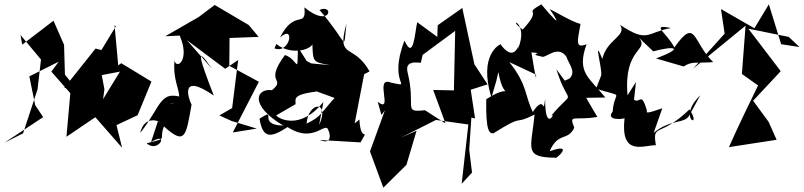

<svg xmlns="http://www.w3.org/2000/svg" viewBox="-34 -636 3728 890"><path d="M325 -218 267 -290 263 -428 214 -540 69 -429 61 -474 156 -360 140 -222 73 -18 -14 26 166 -93 129 -149 102 -282 238 -350 204 -304 292 -204 274 -2 435 -111 450 -222 431 -324 413 -283 522 -304 399 -103 532 49 506 -56 604 -102 668 -258 528 -343 514 -333 497 -519 503 -514 436 -404 409 -411 264 -229Z M1119 -520 961 -613 887 -557 732 -468 799 -471C848 -358 785 -312 775 -355C761 -228 847 -168 749 -153L834 -176C704 -229 719 -149 616 -20C642 -127 743 -49 698 -74L666 23C755 -32 700 78 646 28C751 3 700 14 726 -50C826 41 828 -7 854 -151C840 -177 796 -304 957 -193C893 -358 867 -437 948 -318L832 -450L1010 -317L1070 -358L1042 -135L983 -101L1040 -75L1156 -40L1045 -22L1166 -257L1029 -331L1030 -460L1165 -465Z M1610 -64 1654 -292 1679 -305C1605 -439 1524 -356 1572 -526C1556 -391 1584 -431 1447 -590C1517 -620 1499 -501 1377 -602C1387 -500 1332 -598 1264 -462C1336 -528 1311 -383 1238 -412L1247 -432C1323 -370 1445 -413 1413 -457C1418 -346 1409 -350 1496 -334L1409 -342L1388 -353L1347 -417C1344 -279 1350 -360 1287 -381C1187 -247 1295 -275 1227 -218C1154 -228 1119 -149 1279 -54C1153 -56 1258 -142 1169 -86C1184 10 1224 2 1299 -47C1429 38 1481 -92 1490 -22C1477 -65 1529 46 1448 13L1637 24C1682 -55 1638 37 1632 -82ZM1336 -153C1337 -182 1316 -201 1479 -217L1418 -218L1517 -182C1452 -111 1456 -96 1387 -63C1395 -166 1498 -172 1445 -56L1465 -163C1358 -31 1259 -85 1246 -101Z M1734 -103 1750 -124 1681 66 1743 234 1850 128 1897 -30 1824 2 1987 -80 2137 -59 2106 216 2154 164 2141 58 2151 -91 2168 -87 2148 -220 2226 -245 2165 -338 2109 -599 1995 -519 1993 -465 1900 -533C1888 -479 1883 -354 1841 -448C1760 -239 1889 -232 1778 -253C1698 -285 1793 -106 1717 -164ZM1926 -386 1858 -332 2076 -493 2070 -217 1974 -219 2031 -64 1936 -125C1831 -114 1896 -136 1855 -302C1841 -365 1915 -341 1917 -346Z M2267 -262 2276 -302C2306 -133 2365 -271 2220 -176C2217 -25 2235 -17 2253 -18C2406 -114 2337 -51 2444 -105C2429 52 2391 94 2541 95C2532 111 2639 21 2514 65C2553 -26 2598 20 2628 -44C2602 -110 2625 -75 2735 -94C2627 -272 2644 -285 2638 -182L2772 -184C2698 -276 2637 -299 2685 -431C2632 -410 2642 -443 2657 -525C2621 -533 2545 -579 2514 -594C2514 -594 2605 -462 2475 -616C2384 -562 2490 -608 2389 -499C2305 -558 2423 -539 2366 -407C2381 -488 2366 -320 2286 -431C2285 -431 2182 -385 2244 -184ZM2584 -262 2545 -315C2605 -123 2637 -239 2518 -96C2550 -132 2492 -8 2493 -177C2481 -90 2495 -207 2436 -117C2398 -191 2413 -240 2327 -348L2451 -290C2454 -230 2430 -397 2429 -393C2500 -389 2405 -387 2476 -374C2492 -361 2550 -431 2591 -374C2603 -338 2638 -304 2606 -272Z M2914 -256 2875 -194C2855 -417 2978 -400 2928 -461L2994 -398C3090 -424 3144 -417 3007 -365L3135 -328C3176 -354 3193 -342 3272 -348C3175 -441 3194 -560 3092 -416C3058 -483 2977 -527 3076 -506C2962 -486 2971 -434 2840 -521C2874 -469 2779 -455 2758 -363C2714 -472 2758 -318 2753 -287L2729 -225C2869 -180 2813 -223 2806 -119C2770 -74 2862 -84 2861 -89C2841 91 2948 37 3007 37V42C2988 -70 3022 7 3162 -129C3226 -32 3100 -86 3212 -194L3161 -101C3141 -61 3073 -85 2996 -20L3036 -134C2958 -107 2962 -113 2965 -123C2938 -216 2932 -153 2905 -174Z M3672 -418 3587 -431 3530 -616 3463 -505 3308 -594 3325 -480 3179 -318 3422 -517 3405 -293 3480 -240C3434 -146 3388 -51 3345 46L3566 12L3529 -71L3457 -169L3585 -306L3435 -503L3622 -465Z"/></svg>

Font: Asimov Silicon
Style: Regular
Weight: 400
Designer: Google
Version: Version 2.000980; 2014